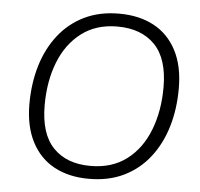

<svg xmlns="http://www.w3.org/2000/svg" viewBox="-52 -766 862 828"><g transform="rotate(5 379.5 -352.5)"><path d="M362 8Q276 8 212.5 -26Q149 -60 114 -127.5Q79 -195 79 -291Q79 -381 102 -457.5Q125 -534 170 -591.5Q215 -649 280.5 -681Q346 -713 431 -713Q518 -713 581.5 -679Q645 -645 680 -578Q715 -511 715 -414Q715 -324 692 -247.5Q669 -171 624 -113.5Q579 -56 513.5 -24Q448 8 362 8ZM364 -48Q457 -48 520.5 -96Q584 -144 616.5 -227Q649 -310 649 -413Q649 -537 590.5 -597Q532 -657 428 -657Q337 -657 273.5 -609Q210 -561 177.5 -478.5Q145 -396 145 -292Q145 -168 203 -108Q261 -48 364 -48Z"/></g></svg>

Font: Nunito Sans 12pt Light
Style: Italic
Weight: 300
Italic angle: -9°
Designer: Vernon Adams
Foundry: Vernon Adams
Version: Version 3.101;gftools[0.9.27]